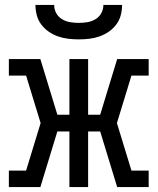

<svg xmlns="http://www.w3.org/2000/svg" viewBox="-20 -760 640 780"><path d="M16 0V-67H86L145 -260L86 -453H16V-520H144L213 -294H262V-520H338V-294H387L456 -520H584V-453H514L455 -260L514 -67H584V0H456L387 -226H338V0H262V-226H213L144 0ZM300 -600Q279 -600 257.5 -602.5Q236 -605 216 -612Q196 -619 178.5 -631Q161 -643 148 -660Q135 -677 129.5 -698Q124 -719 124 -740H200Q200 -722 208.5 -706.5Q217 -691 232 -682Q247 -673 264.5 -670Q282 -667 300 -667Q318 -667 335.5 -670Q353 -673 368 -682Q383 -691 391.5 -706.5Q400 -722 400 -740H476Q476 -719 470.5 -698Q465 -677 452 -660Q439 -643 421.5 -631Q404 -619 384 -612Q364 -605 342.5 -602.5Q321 -600 300 -600Z"/></svg>

Font: Iosevka HT Extended
Style: Regular
Weight: 400
Width: 7
Monospace: yes
Designer: Belleve Invis
Foundry: Belleve Invis
Version: Version 32.3.0; ttfautohint (v1.8.4)